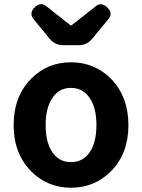

<svg xmlns="http://www.w3.org/2000/svg" viewBox="-20 -866 666 900"><path d="M313 14Q203 14 126 -63Q44 -146 44 -279Q44 -414 126 -497Q202 -574 313 -574Q423 -574 500 -497Q582 -413 582 -279Q582 -146 500 -63Q423 14 313 14ZM313 -106Q369 -106 401 -153Q432 -199 432 -279.5Q432 -360 401 -406Q369 -454 313 -454Q256 -454 225 -406Q194 -360 194 -279.5Q194 -199 225 -153Q257 -106 313 -106ZM277 -654Q238 -654 213 -684L137 -777Q115 -805 143 -832Q170 -858 197 -837L311 -747H315L428 -836Q454 -858 482 -832Q512 -804 488 -776L449 -729L411 -683Q387 -654 349 -654Z"/></svg>

Font: GenSenRounded TW B
Style: Regular
Weight: 700
Version: Version 1.501;PS 1;hotconv 16.6.51;makeotf.lib2.5.65220